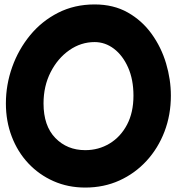

<svg xmlns="http://www.w3.org/2000/svg" viewBox="-20 -761 785 857"><path d="M360.4 76.2Q283.7 76.2 219 47.6Q154.3 19 106.4 -32Q58.6 -83 32.5 -151.4Q6.3 -219.7 6.3 -299.3Q6.3 -382.8 34.4 -461.7Q62.5 -540.5 114.5 -603.8Q166.5 -667 239.5 -704.1Q312.5 -741.2 402.3 -741.2Q486.8 -741.2 550.3 -705.3Q613.8 -669.4 656.7 -609.9Q699.7 -550.3 721.2 -478.3Q742.7 -406.2 742.7 -334Q742.7 -248.5 714.4 -174.1Q686 -99.6 634.3 -43.2Q582.5 13.2 512.9 44.7Q443.4 76.2 360.4 76.2ZM360.4 -90.8Q420.4 -90.8 469.2 -120.4Q518.1 -149.9 546.9 -204.3Q575.7 -258.8 575.7 -334Q575.7 -405.8 551.8 -459.7Q527.8 -513.7 488.5 -543.5Q449.2 -573.2 402.3 -573.2Q341.3 -573.2 289.3 -536.9Q237.3 -500.5 205.8 -438.5Q174.3 -376.5 174.3 -299.3Q174.3 -199.2 227.1 -145Q279.8 -90.8 360.4 -90.8Z"/></svg>

Font: Mikhak-DS1-FD Black
Style: Regular
Weight: 900
Designer: Amin Abedi
Version: Version 3.2